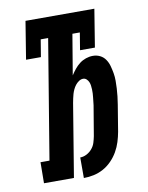

<svg xmlns="http://www.w3.org/2000/svg" viewBox="-84 -796 668 865"><g transform="rotate(-10 250.0 -363.5)"><path d="M229 8V-86Q244 -86 258.5 -93.5Q273 -101 283.5 -113.5Q294 -126 298.5 -140.5Q303 -155 306 -170L329 -307Q330 -316 331 -325Q332 -334 333 -343Q334 -352 334.5 -361Q335 -370 334.5 -379Q334 -388 333 -396.5Q332 -405 328.5 -413Q325 -421 318.5 -427Q312 -433 303 -433Q293 -433 283.5 -426.5Q274 -420 267.5 -411.5Q261 -403 256.5 -393.5Q252 -384 249 -374Q246 -364 244 -354Q242 -344 240 -334L185 0H48L49 -96H90L180 -641H146L133 -562H65L93 -735H408L380 -562H312L325 -641H291L260 -456Q269 -470 279.5 -483Q290 -496 303 -506Q316 -516 332 -521.5Q348 -527 364 -527Q382 -527 397 -519.5Q412 -512 421.5 -498Q431 -484 435.5 -467.5Q440 -451 443 -434Q446 -417 446 -399Q446 -381 445 -363.5Q444 -346 442 -328Q440 -310 437 -292L417 -170Q413 -148 406 -125.5Q399 -103 387 -82Q375 -61 357.5 -43Q340 -25 319 -13.5Q298 -2 275 3Q252 8 229 8Z"/></g></svg>

Font: Iosevka Curly Slab
Style: Bold Italic
Weight: 700
Italic angle: -9°
Monospace: yes
Designer: Belleve Invis
Foundry: Belleve Invis
Version: Version 22.1.2; ttfautohint (v1.8.4)